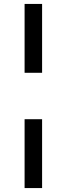

<svg xmlns="http://www.w3.org/2000/svg" viewBox="-20 -762 339 976"><path d="M105 -742H194V-392H105ZM105 -156H194V194H105Z"/></svg>

Font: CMG Sans Medium
Style: Regular
Weight: 500
Designer: Julieta Ulanovsky
Foundry: Julieta Ulanovsky
Version: Version 7.200